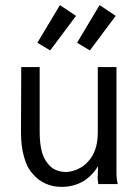

<svg xmlns="http://www.w3.org/2000/svg" viewBox="-20 -719 540 750"><path d="M63 -457 62 -202C62 -165 66 -133 74 -106C81 -79 92 -57 108 -40C122 -23 139 -10 158 -2C177 7 198 11 221 11C251 11 278 4 304 -10C328 -25 348 -45 363 -70L362 -35C361 -28 361 -21 362 -16C363 -10 363 -5 364 0H440C437 -12 435 -26 435 -41V-457H362V-205C362 -178 359 -154 352 -135C345 -116 336 -100 324 -88C313 -75 300 -66 285 -59C270 -52 255 -48 239 -47C224 -47 211 -50 198 -55C186 -60 175 -69 166 -81C156 -93 148 -109 143 -128C138 -148 135 -173 135 -202V-457ZM214 -699 126 -552 176 -522 277 -657ZM369 -699 281 -552 331 -522 432 -657Z"/></svg>

Font: Inconsolatazi4
Style: Regular
Weight: 400
Designer: Raph Levien, Kirill Tkachev
Foundry: Cyreal
Version: Version 1.013